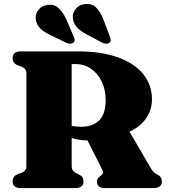

<svg xmlns="http://www.w3.org/2000/svg" viewBox="-20 -963 872 983"><path d="M758 -454.5Q758 -400.5 727.8 -356.8Q697.5 -313 643 -289L749.5 -106.5Q758.5 -91 765.8 -83.2Q773 -75.5 784.5 -70Q808.5 -58.5 808.5 -34Q808.5 0 765.5 0H517.5Q476.5 0 476.5 -34Q476.5 -49.5 491 -60L497 -64.5Q506 -71.5 507.2 -78Q508.5 -84.5 502 -97L428 -244Q404.5 -244.5 384.5 -247.8Q364.5 -251 347 -256V-111Q347 -88.5 367.5 -78L381.5 -71Q397 -63.5 402.2 -55.2Q407.5 -47 407.5 -34Q407.5 0 364.5 0H87.5Q44.5 0 44.5 -34Q44.5 -61 70.5 -71L89.5 -78Q115 -88 115 -111V-589Q115 -612.5 89.5 -622L70.5 -629Q44.5 -639 44.5 -666Q44.5 -700 87.5 -700H376Q499.5 -700 584.8 -669Q670 -638 714 -582.8Q758 -527.5 758 -454.5ZM347 -635V-318.5Q368 -314 395.5 -314Q455 -314 488 -346.8Q521 -379.5 521 -449.5Q521 -503.5 501 -545.2Q481 -587 446 -611Q411 -635 366.5 -635ZM508.5 -865.5 542 -777Q546 -767 546.8 -759Q547.5 -751 540.5 -744.5Q534 -739 523.2 -739.2Q512.5 -739.5 503.5 -744.5L423.5 -787Q390.5 -804.5 373 -824.2Q355.5 -844 352.5 -872Q351 -898 369 -919.2Q387 -940.5 418 -942.5Q451.5 -945 472.8 -923.8Q494 -902.5 508.5 -865.5ZM319 -865.5 356 -778Q360.5 -768.5 362 -760.5Q363.5 -752.5 356.5 -745.5Q350.5 -739.5 340.2 -739.2Q330 -739 320 -743.5L238 -783.5Q204 -799.5 185.5 -818Q167 -836.5 163 -864Q159.5 -890.5 176.5 -912.2Q193.5 -934 224 -938Q257.5 -942 279.8 -921.8Q302 -901.5 319 -865.5Z"/></svg>

Font: Fraunces 9pt S000 Black
Style: Regular
Weight: 900
Version: Version 1.000; ttfautohint (v1.8.3)